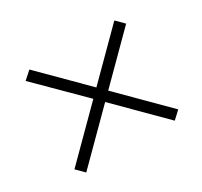

<svg xmlns="http://www.w3.org/2000/svg" viewBox="-89 -582 630 599"><g transform="rotate(-30 226.5 -282.5)"><path d="M67 -99 40 -126 201 -287 46 -441 74 -466 227 -313 380 -466 407 -439 254 -286 414 -126 387 -101 228 -260Z"/></g></svg>

Font: Readex Pro Light
Style: Regular
Weight: 300
Designer: Bonnie Shaver-Troup, Thomas Jockin
Foundry: Lexend
Version: Version 1.200; ttfautohint (v1.8.3)